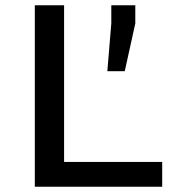

<svg xmlns="http://www.w3.org/2000/svg" viewBox="-20 -708 674 728"><path d="M112 0V-688H223V-94H595V0ZM387 -438 402 -619V-688H493V-619L453 -438Z"/></svg>

Font: Saira Expanded Medium
Style: Regular
Weight: 500
Width: 7
Designer: Hector Gatti with collaboration of the Omnibus-Type team
Foundry: Omnibus-Type
Version: Version 1.100; ttfautohint (v1.8.3)